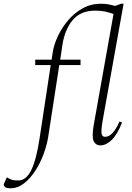

<svg xmlns="http://www.w3.org/2000/svg" viewBox="-136 -770 707 1030"><path d="M-80 240Q-101 240 -108.5 233.5Q-116 227 -116 221Q-116 218 -113 212L-100 182H-98L-85 189Q-73 196 -60.5 197Q-48 198 -37 198Q4 198 31.5 143Q59 88 77 -32L136 -421H53V-450H141L147 -490Q153 -530 174 -575Q195 -620 228.5 -660Q262 -700 307 -725Q352 -750 406 -750Q429 -750 447 -746.5Q465 -743 481 -738L514 -750H527L414 -119Q406 -71 409 -53.5Q412 -36 428 -36Q469 -36 505 -118L519 -113Q493 -48 463 -19Q433 10 402 10Q378 10 367 -12Q356 -34 366 -95L473 -695Q450 -703 428 -708Q406 -713 376 -713Q297 -713 254.5 -663Q212 -613 199 -530L187 -450H296V-421H182L122 -32Q115 10 97.5 57.5Q80 105 53 146.5Q26 188 -7.5 214Q-41 240 -80 240Z"/></svg>

Font: Spectral SC ExtraLight
Style: Italic
Weight: 275
Italic angle: -10°
Designer: Jean-Baptiste Levee
Foundry: Production Type
Version: Version 2.001